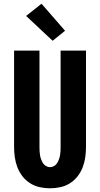

<svg xmlns="http://www.w3.org/2000/svg" viewBox="-20 -1008 540 1036"><path d="M250 8Q222 8 194.5 2Q167 -4 143 -19Q119 -34 101.5 -56.5Q84 -79 74 -105Q64 -131 60 -159Q56 -187 56 -215V-735H193V-215Q193 -204 193.5 -192.5Q194 -181 196 -170Q198 -159 202 -148Q206 -137 212 -127.5Q218 -118 228.5 -112Q239 -106 250 -106Q261 -106 271.5 -112Q282 -118 288 -127.5Q294 -137 298 -148Q302 -159 304 -170Q306 -181 306.5 -192.5Q307 -204 307 -215V-735H444V-215Q444 -187 440 -159Q436 -131 426 -105Q416 -79 398.5 -56.5Q381 -34 357 -19Q333 -4 305.5 2Q278 8 250 8ZM264 -788 121 -922 204 -988 331 -842Z"/></svg>

Font: Iosevka Term Curly Heavy
Style: Regular
Weight: 900
Designer: Belleve Invis
Foundry: Belleve Invis
Version: Version 32.3.0